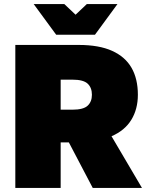

<svg xmlns="http://www.w3.org/2000/svg" viewBox="-20 -920 740 940"><path d="M55 0V-700H365Q465 -700 529 -671Q593 -642 624 -588Q655 -534 655 -456Q655 -386 623 -333.5Q591 -281 526 -253L675 0H434L317 -223H277V0ZM277 -383H335Q388 -383 409 -402.5Q430 -422 430 -456Q430 -491 409 -510.5Q388 -530 335 -530H277ZM255 -750 145 -900H295L350 -848L405 -900H555L445 -750Z"/></svg>

Font: Golos Text ExtraBold
Style: Regular
Weight: 800
Designer: A.Korolkova, Vitaly Kuzmin
Foundry: ParaType Ltd
Version: Version 2.004